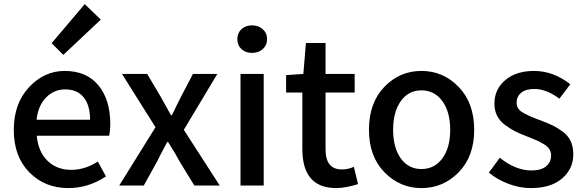

<svg xmlns="http://www.w3.org/2000/svg" viewBox="-20 -914 2879 946"><path d="M316.4 12.7Q201.2 12.7 124.5 -64.9Q47.9 -142.6 47.9 -274.4Q47.9 -403.3 122.6 -483.9Q197.3 -564.5 298.8 -564.5Q406.2 -564.5 464.8 -493.7Q523.4 -422.9 523.4 -302.7Q523.4 -270.5 517.6 -245.1H161.1Q168 -167 213.9 -122.1Q259.8 -77.1 331.1 -77.1Q399.4 -77.1 461.9 -118.2L502 -44.9Q416 12.7 316.4 12.7ZM160.2 -324.2H423.8Q423.8 -395.5 392.1 -434.6Q360.4 -473.6 300.8 -473.6Q247.1 -473.6 207.5 -434.1Q168 -394.5 160.2 -324.2ZM292 -643.6 234.4 -701.2 397.5 -893.6 476.6 -817.4Z M567.4 0 746.1 -287.1 581.1 -549.8H705.1L770.5 -439.5Q775.4 -430.7 822.3 -346.7H827.1Q835 -364.3 851.1 -396Q867.2 -427.7 873 -439.5L930.7 -549.8H1050.8L885.7 -274.4L1062.5 0H937.5L866.2 -116.2Q847.7 -152.3 808.6 -213.9H803.7Q764.6 -140.6 752.9 -116.2L688.5 0Z M1165 0V-549.8H1279.3V0ZM1221.7 -653.3Q1190.4 -653.3 1169.9 -671.9Q1149.4 -690.4 1149.4 -720.7Q1149.4 -751 1169.4 -770Q1189.5 -789.1 1221.7 -789.1Q1253.9 -789.1 1274.9 -770Q1295.9 -751 1295.9 -720.7Q1295.9 -691.4 1274.9 -672.4Q1253.9 -653.3 1221.7 -653.3Z M1636.7 12.7Q1469.7 12.7 1469.7 -179.7V-458H1389.6V-543.9L1474.6 -549.8L1487.3 -702.1H1584V-549.8H1727.5V-458H1584V-178.7Q1584 -79.1 1664.1 -79.1Q1694.3 -79.1 1723.6 -91.8L1744.1 -6.8Q1681.6 12.7 1636.7 12.7Z M2056.6 12.7Q1950.2 12.7 1874 -65.4Q1797.9 -143.6 1797.9 -274.4Q1797.9 -407.2 1873.5 -485.8Q1949.2 -564.5 2056.6 -564.5Q2164.1 -564.5 2240.2 -485.4Q2316.4 -406.2 2316.4 -274.4Q2316.4 -143.6 2240.2 -65.4Q2164.1 12.7 2056.6 12.7ZM1954.6 -133.8Q1992.2 -81.1 2056.6 -81.1Q2121.1 -81.1 2159.7 -133.8Q2198.2 -186.5 2198.2 -274.4Q2198.2 -362.3 2159.7 -415.5Q2121.1 -468.8 2056.6 -468.8Q1992.2 -468.8 1954.6 -415.5Q1917 -362.3 1917 -274.4Q1917 -186.5 1954.6 -133.8Z M2595.7 12.7Q2540 12.7 2484.9 -8.3Q2429.7 -29.3 2388.7 -63.5L2442.4 -136.7Q2520.5 -74.2 2598.6 -74.2Q2646.5 -74.2 2670.9 -94.7Q2695.3 -115.2 2695.3 -148.4Q2695.3 -165 2687 -178.7Q2678.7 -192.4 2658.7 -204.1Q2638.7 -215.8 2626 -221.7Q2613.3 -227.5 2583 -239.3Q2576.2 -242.2 2573.2 -243.2Q2540 -255.9 2517.1 -267.6Q2494.1 -279.3 2468.3 -298.3Q2442.4 -317.4 2429.2 -343.8Q2416 -370.1 2416 -403.3Q2416 -473.6 2469.2 -519Q2522.5 -564.5 2611.3 -564.5Q2706.1 -564.5 2790 -499L2736.3 -427.7Q2671.9 -475.6 2613.3 -475.6Q2570.3 -475.6 2547.9 -457Q2525.4 -438.5 2525.4 -408.2Q2525.4 -378.9 2551.3 -362.3Q2577.1 -345.7 2628.9 -326.2Q2637.7 -323.2 2642.6 -321.3Q2680.7 -306.6 2702.1 -296.4Q2723.6 -286.1 2751 -266.6Q2778.3 -247.1 2791.5 -219.2Q2804.7 -191.4 2804.7 -154.3Q2804.7 -82 2749.5 -34.7Q2694.3 12.7 2595.7 12.7Z"/></svg>

Font: Gen Shin Gothic Medium
Style: Regular
Weight: 500
Designer: [Source Han Sans]
Ryoko NISHIZUKA  (kana & ideographs); Paul D. Hunt (Latin, Greek & Cyrillic); Wenlong ZHANG  (bopomofo
Version: Version 1.002.20150607